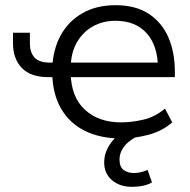

<svg xmlns="http://www.w3.org/2000/svg" viewBox="-20 -525 732 739"><path d="M447 8Q366 8 306.5 -21.5Q247 -51 214.5 -108Q182 -165 181 -245L194 -228H167Q98 -228 64 -263.5Q30 -299 30 -359V-399H95V-358Q95 -324 112.5 -304Q130 -284 173 -284H198L181 -263Q184 -334 213 -388Q242 -442 296 -473.5Q350 -505 425 -505Q501 -505 551.5 -472.5Q602 -440 627.5 -382.5Q653 -325 653 -248V-228H241L252 -243Q254 -151 307 -102.5Q360 -54 446 -54Q487 -54 532 -64.5Q577 -75 615 -107L643 -54Q604 -20 550.5 -6Q497 8 447 8ZM424 -445Q376 -445 337.5 -423.5Q299 -402 276 -362Q253 -322 252 -265L237 -284H611L588 -261Q588 -348 545 -396.5Q502 -445 424 -445ZM487 194Q441 194 411 168.5Q381 143 381 100Q381 60 408 23.5Q435 -13 479 -35L508 0Q493 7 477 19.5Q461 32 450.5 50Q440 68 440 89Q440 118 456.5 129.5Q473 141 495 141Q507 141 521 138Q535 135 548 129L565 177Q552 185 532.5 189.5Q513 194 487 194Z"/></svg>

Font: Nunito Sans 6pt Light
Style: Regular
Weight: 300
Version: Version 3.101;gftools[0.9.27]